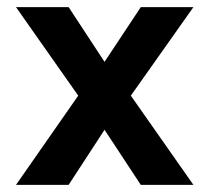

<svg xmlns="http://www.w3.org/2000/svg" viewBox="-20 -520 588 540"><path d="M25 -500H173L274 -346L376 -500H524L348 -251L524 0H376L274 -155L173 0H25L200 -251Z"/></svg>

Font: Albert Sans
Style: Bold
Weight: 700
Designer: Andreas Rasmussen
Foundry: a.Foundry
Version: Version 1.025